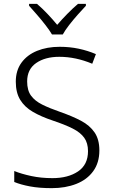

<svg xmlns="http://www.w3.org/2000/svg" viewBox="-20 -967 586 997"><path d="M496 -186Q496 -122 464 -78Q432 -34 376 -12Q320 10 249 10Q184 10 136 1Q88 -8 54 -22V-79Q91 -64 142 -53Q193 -42 252 -42Q334 -42 385.5 -77Q437 -112 437 -182Q437 -224 417.5 -251.5Q398 -279 357.5 -299.5Q317 -320 254 -341Q194 -361 151 -386Q108 -411 85 -448.5Q62 -486 62 -543Q62 -601 91.5 -641.5Q121 -682 172.5 -703Q224 -724 290 -724Q342 -724 389 -714Q436 -704 478 -686L459 -636Q373 -672 288 -672Q214 -672 167.5 -639.5Q121 -607 121 -544Q121 -498 141 -470.5Q161 -443 199 -424Q237 -405 292 -386Q355 -364 400.5 -340Q446 -316 471 -279.5Q496 -243 496 -186ZM250 -788Q237 -810 216 -837Q195 -864 172 -890.5Q149 -917 131 -937V-947H172Q199 -924 226.5 -895Q254 -866 277 -838Q301 -866 329.5 -895Q358 -924 385 -947H426V-937Q407 -917 383.5 -890.5Q360 -864 339 -837Q318 -810 306 -788Z"/></svg>

Font: Noto Sans Thai Looped Light
Style: Regular
Weight: 300
Designer: Sasikarn Vongin, Ben Mitchell
Foundry: The Fontpad Ltd
Version: Version 1.001; ttfautohint (v1.8.4.7-5d5b)